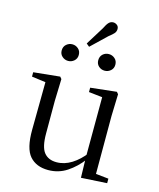

<svg xmlns="http://www.w3.org/2000/svg" viewBox="-132 -997 918 1106"><g transform="rotate(15 326.5 -444.5)"><path d="M210 -622Q190 -622 174.5 -635.5Q159 -649 159 -671Q159 -694 174.5 -707.5Q190 -721 210 -721Q230 -721 245.5 -707.5Q261 -694 261 -671Q261 -649 245.5 -635.5Q230 -622 210 -622ZM288 -747 355 -855Q368 -882 379 -893Q390 -904 405 -904Q417 -904 427.5 -896Q438 -888 438 -873Q438 -858 428.5 -847Q419 -836 398 -820L306 -732ZM428 -622Q407 -622 392 -635.5Q377 -649 377 -671Q377 -694 392 -707.5Q407 -721 428 -721Q448 -721 463.5 -707.5Q479 -694 479 -671Q479 -649 463.5 -635.5Q448 -622 428 -622ZM261 15Q190 15 151 -29.5Q112 -74 113 -186L116 -484L138 -467L33 -481V-507L190 -523L200 -511L196 -380V-185Q196 -105 221.5 -73Q247 -41 296 -41Q343 -41 386 -68Q429 -95 465 -142L488 -103H462Q423 -51 373 -18Q323 15 261 15ZM456 9 453 -114V-116L454 -471L373 -480V-506L528 -523L538 -511L534 -380V-35L610 -27V0Z"/></g></svg>

Font: Noto Serif KR
Style: Regular
Weight: 400
Designer: Ryoko NISHIZUKA  (kana & ideographs); Frank Grießhammer (Latin, Greek & Cyrillic); Wenlong ZHANG  (bopomofo); Sandoll Co
Foundry: Adobe
Version: Version 2.003-H1;hotconv 1.1.1;makeotfexe 2.6.0